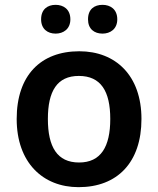

<svg xmlns="http://www.w3.org/2000/svg" viewBox="-20 -815 654 794"><path d="M150 -735C150 -695 177 -676 210 -676C242 -676 271 -695 271 -735C271 -777 242 -795 210 -795C177 -795 150 -777 150 -735ZM344 -735C344 -695 370 -676 404 -676C436 -676 465 -695 465 -735C465 -777 436 -795 404 -795C370 -795 344 -777 344 -735ZM565 -323C565 -503 458 -603 308 -603C148 -603 49 -503 49 -323C49 -143 157 -41 305 -41C465 -41 565 -143 565 -323ZM178 -323C178 -438 216 -501 306 -501C397 -501 436 -438 436 -323C436 -208 397 -143 307 -143C216 -143 178 -208 178 -323Z"/></svg>

Font: Noto Sans Tamil UI SemiBold
Style: Regular
Weight: 600
Designer: Jelle Bosma - Monotype Design Team
Foundry: Monotype Imaging Inc.
Version: Version 2.004